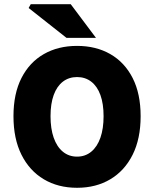

<svg xmlns="http://www.w3.org/2000/svg" viewBox="-20 -880 732 912"><path d="M346 12Q256 12 188 -28.5Q120 -69 82 -145Q44 -221 44 -328Q44 -435 82 -509.5Q120 -584 188 -623Q256 -662 346 -662Q436 -662 504 -623Q572 -584 610 -509.5Q648 -435 648 -328Q648 -221 610 -145Q572 -69 504 -28.5Q436 12 346 12ZM346 -136Q385 -136 413.5 -159.5Q442 -183 457 -226Q472 -269 472 -328Q472 -387 457 -428.5Q442 -470 413.5 -492Q385 -514 346 -514Q307 -514 278.5 -492Q250 -470 235 -428.5Q220 -387 220 -328Q220 -269 235 -226Q250 -183 278.5 -159.5Q307 -136 346 -136ZM296 -700 116 -842 126 -860H316L436 -700Z"/></svg>

Font: Mada Black
Style: Regular
Weight: 900
Designer: Khaled Hosny
Version: Version 1.5